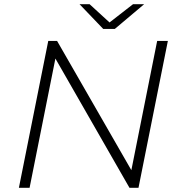

<svg xmlns="http://www.w3.org/2000/svg" viewBox="-20 -895 854 915"><path d="M70 0 210 -700H252L606 -84L729 -700H780L640 0H597L244 -616L121 0ZM472 -757 359 -875H407L502 -788L614 -875H667L527 -757Z"/></svg>

Font: Montserrat Light
Style: Italic
Weight: 300
Italic angle: -11.3°
Designer: Julieta Ulanovsky
Foundry: Julieta Ulanovsky
Version: Version 9.000; ttfautohint (v1.8.4.7-5d5b)